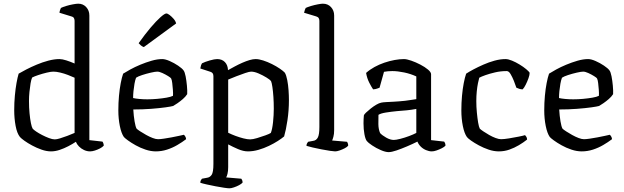

<svg xmlns="http://www.w3.org/2000/svg" viewBox="-20 -820 3378 1040"><path d="M256 0Q232 0 205 -9.5Q178 -19 154 -32Q130 -45 112.5 -57.5Q95 -70 88 -78Q72 -98 64.5 -138.5Q57 -179 57 -223Q57 -264 60.5 -302Q64 -340 69.5 -370.5Q75 -401 81 -421Q96 -430 122 -443.5Q148 -457 179 -470Q210 -483 242 -491.5Q274 -500 302 -500Q317 -500 339 -493Q361 -486 384 -476V-707Q384 -714 381 -721Q378 -728 367 -731L302 -751Q303 -759 305.5 -766Q308 -773 310 -777Q320 -782 338 -787.5Q356 -793 375 -796.5Q394 -800 404 -800Q430 -800 447 -781.5Q464 -763 464 -736V-61L535 -53Q537 -51 539.5 -44.5Q542 -38 542 -31Q535 -23 521.5 -16Q508 -9 493.5 -4.5Q479 0 468 0Q451 0 435 -7.5Q419 -15 407.5 -27Q396 -39 391 -52Q373 -40 350 -28Q327 -16 303 -8Q279 0 256 0ZM277 -65Q287 -65 305 -70.5Q323 -76 344.5 -84Q366 -92 384 -100V-399Q369 -406 348 -414Q327 -422 306 -427Q285 -432 269 -432Q256 -432 233 -426.5Q210 -421 187.5 -413.5Q165 -406 154 -400Q149 -389 145.5 -368Q142 -347 139.5 -322Q137 -297 137 -273Q137 -238 140 -206.5Q143 -175 147.5 -153Q152 -131 157 -123Q162 -117 176 -107.5Q190 -98 208.5 -88.5Q227 -79 245.5 -72Q264 -65 277 -65Z M824 0Q797 0 768.5 -9.5Q740 -19 715 -33Q690 -47 673 -59.5Q656 -72 651 -78Q637 -98 629 -138Q621 -178 621 -222Q621 -263 624.5 -301Q628 -339 634 -370Q640 -401 647 -421Q661 -430 685.5 -443.5Q710 -457 740 -469.5Q770 -482 801 -491Q832 -500 859 -500Q875 -500 899 -489.5Q923 -479 944.5 -464.5Q966 -450 974 -439Q981 -430 985.5 -406.5Q990 -383 992.5 -356Q995 -329 994 -310Q985 -296 970.5 -283.5Q956 -271 941.5 -261Q927 -251 918 -246Q908 -243 876 -238.5Q844 -234 798.5 -230.5Q753 -227 702 -227Q704 -192 709 -162.5Q714 -133 720 -123Q725 -118 739.5 -108.5Q754 -99 772 -89Q790 -79 807 -72.5Q824 -66 836 -66Q848 -66 868 -69Q888 -72 909.5 -76Q931 -80 949 -84Q967 -88 976 -90Q980 -87 984 -80Q988 -73 988 -66Q967 -50 940.5 -34.5Q914 -19 884.5 -9.5Q855 0 824 0ZM778 -282Q804 -282 831.5 -284.5Q859 -287 882 -291Q905 -295 917 -301Q918 -314 916.5 -333.5Q915 -353 913 -370Q911 -387 907 -395Q905 -399 890.5 -408Q876 -417 859.5 -424.5Q843 -432 832 -432Q821 -432 797 -426.5Q773 -421 750 -413.5Q727 -406 717 -399Q712 -386 708.5 -366.5Q705 -347 703 -326.5Q701 -306 701 -289Q713 -286 734.5 -284Q756 -282 778 -282ZM759 -565Q750 -568 742.5 -574.5Q735 -581 731 -586Q765 -634 795.5 -670Q826 -706 849 -726.5Q872 -747 881 -747Q888 -747 899 -738.5Q910 -730 920.5 -718Q931 -706 934 -693Z M1223 200Q1215 200 1194 197Q1173 194 1147.5 189Q1122 184 1099.5 179Q1077 174 1065 170Q1065 162 1068 156.5Q1071 151 1074 148L1101 143Q1117 141 1126.5 127Q1136 113 1136 68V-407Q1136 -416 1132.5 -422Q1129 -428 1120 -431L1065 -449Q1067 -461 1069 -466.5Q1071 -472 1074 -477Q1090 -485 1116 -492.5Q1142 -500 1156 -500Q1183 -500 1198.5 -483.5Q1214 -467 1215 -440Q1233 -450 1252.5 -460.5Q1272 -471 1292.5 -480Q1313 -489 1331.5 -494.5Q1350 -500 1365 -500Q1382 -500 1405.5 -492.5Q1429 -485 1453 -473Q1477 -461 1496 -448Q1515 -435 1523 -426Q1531 -412 1536 -386Q1541 -360 1543 -331Q1545 -302 1545 -278Q1545 -222 1537 -168.5Q1529 -115 1519 -81Q1506 -70 1485 -56.5Q1464 -43 1437 -30Q1410 -17 1380.5 -8.5Q1351 0 1323 0Q1298 0 1269 -12.5Q1240 -25 1216 -38V85Q1216 106 1212.5 120.5Q1209 135 1205 141L1287 148Q1289 150 1291.5 155.5Q1294 161 1294 169Q1288 176 1275 183Q1262 190 1247 195Q1232 200 1223 200ZM1335 -65Q1349 -65 1372.5 -72Q1396 -79 1418 -87Q1440 -95 1447 -100Q1455 -120 1459 -158.5Q1463 -197 1463 -231Q1463 -264 1461 -294.5Q1459 -325 1455.5 -348.5Q1452 -372 1448 -381Q1443 -388 1423.5 -400Q1404 -412 1381 -422Q1358 -432 1340 -432Q1331 -432 1308.5 -424.5Q1286 -417 1260.5 -407Q1235 -397 1216 -389V-101Q1234 -92 1255.5 -84Q1277 -76 1298.5 -70.5Q1320 -65 1335 -65Z M1795 0Q1788 0 1767.5 -3Q1747 -6 1721.5 -11Q1696 -16 1674 -21Q1652 -26 1640 -30Q1640 -38 1643.5 -44Q1647 -50 1649 -52L1676 -57Q1693 -59 1701.5 -75Q1710 -91 1710 -132V-707Q1710 -715 1706.5 -721.5Q1703 -728 1693 -731L1627 -751Q1629 -760 1631.5 -767Q1634 -774 1636 -777Q1646 -782 1664.5 -787.5Q1683 -793 1701.5 -796.5Q1720 -800 1729 -800Q1756 -800 1773 -781.5Q1790 -763 1790 -736V-115Q1790 -94 1786 -79.5Q1782 -65 1779 -59L1860 -52Q1862 -49 1864 -43.5Q1866 -38 1866 -31Q1861 -24 1847.5 -17Q1834 -10 1819.5 -5Q1805 0 1795 0Z M2085 4Q2068 4 2042.5 -7Q2017 -18 1995.5 -32.5Q1974 -47 1967 -56Q1959 -66 1954 -93Q1949 -120 1949 -152Q1949 -164 1949.5 -174.5Q1950 -185 1951 -195Q1952 -200 1962.5 -210Q1973 -220 1988 -232Q2003 -244 2018.5 -253Q2034 -262 2045 -264Q2054 -266 2071.5 -267Q2089 -268 2111 -269Q2125 -270 2141 -271Q2157 -272 2173.5 -274Q2190 -276 2205.5 -278.5Q2221 -281 2235 -283V-406Q2205 -420 2169.5 -427.5Q2134 -435 2105 -435Q2093 -435 2081.5 -434Q2070 -433 2060 -431L2036 -345Q2032 -344 2024 -340.5Q2016 -337 2001 -336Q1992 -349 1980 -372.5Q1968 -396 1963 -425Q1983 -443 2008.5 -457Q2034 -471 2062 -480.5Q2090 -490 2117.5 -495Q2145 -500 2168 -500Q2183 -500 2207.5 -491.5Q2232 -483 2257 -470Q2282 -457 2298.5 -443Q2315 -429 2315 -418V-61L2386 -53Q2388 -51 2390.5 -45Q2393 -39 2393 -31Q2387 -24 2373 -17Q2359 -10 2344.5 -5Q2330 0 2319 0Q2304 0 2287.5 -7Q2271 -14 2259 -26Q2247 -38 2241 -53Q2215 -40 2184.5 -27Q2154 -14 2127.5 -5Q2101 4 2085 4ZM2113 -62Q2125 -62 2148.5 -68Q2172 -74 2196 -83Q2220 -92 2235 -100V-230Q2209 -225 2183.5 -222.5Q2158 -220 2130 -218Q2099 -215 2070.5 -210.5Q2042 -206 2030 -198Q2029 -176 2029.5 -147.5Q2030 -119 2039 -99Q2050 -87 2072 -74.5Q2094 -62 2113 -62Z M2682 0Q2655 0 2627 -9.5Q2599 -19 2574 -32.5Q2549 -46 2531.5 -58.5Q2514 -71 2509 -78Q2495 -98 2487 -137.5Q2479 -177 2479 -222Q2479 -263 2482.5 -301Q2486 -339 2492 -370Q2498 -401 2505 -421Q2520 -431 2544.5 -444Q2569 -457 2598.5 -470Q2628 -483 2659 -491.5Q2690 -500 2718 -500Q2733 -500 2753.5 -491.5Q2774 -483 2794.5 -470.5Q2815 -458 2830 -445.5Q2845 -433 2849 -426Q2849 -414 2842.5 -396Q2836 -378 2827.5 -361Q2819 -344 2811 -336Q2801 -336 2792.5 -339Q2784 -342 2777 -345Q2772 -361 2763.5 -382Q2755 -403 2745.5 -419Q2736 -435 2725 -435Q2692 -435 2662 -428Q2632 -421 2609.5 -413Q2587 -405 2576 -399Q2573 -389 2569 -369.5Q2565 -350 2562.5 -325Q2560 -300 2560 -272Q2560 -242 2563 -210.5Q2566 -179 2570 -155.5Q2574 -132 2579 -123Q2584 -118 2598 -108.5Q2612 -99 2629.5 -89Q2647 -79 2664.5 -72.5Q2682 -66 2694 -66Q2710 -66 2737.5 -70.5Q2765 -75 2790 -80Q2815 -85 2824 -88Q2827 -85 2831 -79Q2835 -73 2835 -64Q2815 -48 2790.5 -33.5Q2766 -19 2739 -9.5Q2712 0 2682 0Z M3131 0Q3104 0 3075.5 -9.5Q3047 -19 3022 -33Q2997 -47 2980 -59.5Q2963 -72 2958 -78Q2944 -98 2936 -138Q2928 -178 2928 -222Q2928 -263 2931.5 -301Q2935 -339 2941 -370Q2947 -401 2954 -421Q2968 -430 2992.5 -443.5Q3017 -457 3047 -469.5Q3077 -482 3108 -491Q3139 -500 3166 -500Q3182 -500 3206 -489.5Q3230 -479 3251.5 -464.5Q3273 -450 3281 -439Q3288 -430 3292.5 -406.5Q3297 -383 3299.5 -356Q3302 -329 3301 -310Q3292 -296 3277.5 -283.5Q3263 -271 3248.5 -261Q3234 -251 3225 -246Q3215 -243 3183 -238.5Q3151 -234 3105.5 -230.5Q3060 -227 3009 -227Q3011 -192 3016 -162.5Q3021 -133 3027 -123Q3032 -118 3046.5 -108.5Q3061 -99 3079 -89Q3097 -79 3114 -72.5Q3131 -66 3143 -66Q3155 -66 3175 -69Q3195 -72 3216.5 -76Q3238 -80 3256 -84Q3274 -88 3283 -90Q3287 -87 3291 -80Q3295 -73 3295 -66Q3274 -50 3247.5 -34.5Q3221 -19 3191.5 -9.5Q3162 0 3131 0ZM3085 -282Q3111 -282 3138.5 -284.5Q3166 -287 3189 -291Q3212 -295 3224 -301Q3225 -314 3223.5 -333.5Q3222 -353 3220 -370Q3218 -387 3214 -395Q3212 -399 3197.5 -408Q3183 -417 3166.5 -424.5Q3150 -432 3139 -432Q3128 -432 3104 -426.5Q3080 -421 3057 -413.5Q3034 -406 3024 -399Q3019 -386 3015.5 -366.5Q3012 -347 3010 -326.5Q3008 -306 3008 -289Q3020 -286 3041.5 -284Q3063 -282 3085 -282Z"/></svg>

Font: Texturina Medium 12pt Light
Style: Regular
Weight: 300
Version: Version 1.002